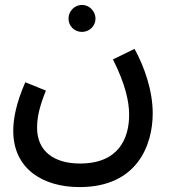

<svg xmlns="http://www.w3.org/2000/svg" viewBox="-20 -532 694 782"><path d="M314 -402C344 -402 369 -426 369 -456C369 -486 344 -512 314 -512C283 -512 259 -486 259 -456C259 -426 283 -402 314 -402ZM34 1C34 156 155 230 304 230C541 230 602 56 602 -70C602 -165 567 -262 528 -333L440 -290C491 -189 506 -117 506 -65C506 32 463 134 306 134C200 134 131 84 131 -12C131 -57 142 -101 167 -163L83 -197C45 -110 34 -47 34 1Z"/></svg>

Font: Noto Sans Arabic UI SmCn Md
Style: Regular
Weight: 500
Width: 4
Designer: Monotype Design Team, Nadine Chahine and Nizar Qandah
Foundry: Monotype Imaging Inc.
Version: Version 2.010